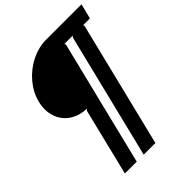

<svg xmlns="http://www.w3.org/2000/svg" viewBox="-273 -948 1266 1266"><g transform="rotate(-45 360.0 -314.5)"><path d="M720.2 -810.1 693.8 -705.1H630.9L633.8 -694.8L418 181.2H309.1L524.9 -694.8L533.2 -705.1H456.1L460 -694.8L244.1 181.2H133.8L249 -289.1L258.8 -298.8H250Q182.6 -302.7 134.8 -337.4Q86.9 -372.1 68.6 -429.4Q50.3 -486.8 66.9 -554.2Q84 -623.5 133.5 -682.6Q183.1 -741.7 251.7 -775.9Q320.3 -810.1 391.1 -810.1Z"/></g></svg>

Font: Sinkin Sans 500 Medium Italic
Style: Regular
Weight: 500
Italic angle: -112°
Designer: Keith Bates
Foundry: K-Type
Version: Sinkin Sans (version 1.0)  by Keith Bates   •   © 2014   www